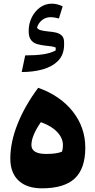

<svg xmlns="http://www.w3.org/2000/svg" viewBox="-20 -1023 523 1053"><path d="M210 9.8Q127 9.8 81.8 -32.7Q36.6 -75.2 36.6 -153.3Q36.6 -244.1 76.7 -344Q116.7 -443.8 189.5 -541.5Q310.5 -498.5 379.2 -411.4Q447.8 -324.2 447.8 -212.9Q447.8 -98.6 390.1 -44.4Q332.5 9.8 210 9.8ZM204.1 -353Q152.3 -278.3 152.3 -227.5Q152.3 -178.7 233.9 -178.7Q291 -178.7 320.3 -191.4Q325.2 -208 325.2 -226.6Q325.2 -265.6 293.7 -299.1Q262.2 -332.5 204.1 -353ZM303.2 -921.9Q288.6 -925.3 278.1 -927Q267.6 -928.7 256.3 -928.7Q231 -928.7 210.7 -912.8Q190.4 -897 183.1 -871.1Q188.5 -861.3 203.9 -857.2Q219.2 -853 243.2 -850.6Q265.1 -849.1 285.4 -844.7Q305.7 -840.3 318.6 -828.1Q331.5 -815.9 331.5 -791V-777.3Q331.1 -723.1 299.1 -690.2Q267.1 -657.2 214.6 -642.6Q162.1 -627.9 99.1 -627.9L118.2 -719.2Q176.3 -719.2 216.3 -725.1Q256.3 -731 285.2 -746.1L285.6 -762.2Q275.4 -766.6 261.7 -768.8Q248 -771 230.5 -772.5Q207.5 -774.9 186 -780.5Q164.6 -786.1 150.9 -802.5Q137.2 -818.8 137.2 -853.5Q137.2 -892.6 153.8 -926.8Q170.4 -960.9 199.2 -981.9Q228 -1002.9 264.6 -1002.9Q292.5 -1002.9 323.7 -988.3Z"/></svg>

Font: Pinar-DS4-FD ExtraBold
Style: Regular
Weight: 800
Designer: Amin Abedi
Version: Version 3.000